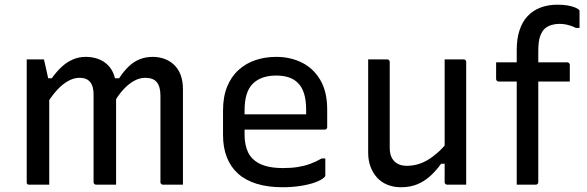

<svg xmlns="http://www.w3.org/2000/svg" viewBox="-20 -784 2490 815"><path d="M756.6 0Q744.8 0 729.2 0Q713.5 0 698.5 0Q683.5 0 672 0Q669 0 666.5 -1.5Q664 -3 662.5 -5Q661 -7 661 -11Q661 -50.5 661 -90.2Q661 -129.9 661 -168.4Q661 -206.8 661 -243.5Q661 -280.1 661 -314.1Q661 -348.1 661 -378.2Q661 -416.3 645.7 -435Q630.5 -453.7 596.5 -453.7Q572.5 -453.7 548.6 -440.5Q524.7 -427.3 501.8 -401.9Q478.9 -376.6 458.3 -339L447 -451.7H485.6Q506.1 -483.1 527.6 -503.1Q549.1 -523.2 574.2 -532.9Q599.3 -542.6 628.3 -542.6Q654.1 -542.6 677.3 -534.4Q700.4 -526.2 718.5 -509.3Q736.6 -492.4 746.6 -466.3Q756.6 -440.2 756.6 -404.6Q756.6 -376.2 756.6 -341.4Q756.6 -306.6 756.6 -266.7Q756.6 -226.9 756.6 -184.6Q756.6 -142.2 756.6 -99.4Q756.6 -74.4 756.6 -49.7Q756.6 -25 756.6 0ZM472.8 0Q462.3 0 446 0Q429.8 0 414.1 0Q398.5 0 388.2 0Q385.2 0 382.7 -1.5Q380.2 -3 378.7 -5Q377.2 -7 377.2 -11Q377.2 -51.1 377.2 -90.8Q377.2 -130.5 377.2 -169Q377.2 -207.4 377.2 -244.3Q377.2 -281.3 377.2 -315.9Q377.2 -350.5 377.2 -381.7Q377.2 -405.7 370.8 -421.8Q364.3 -437.8 351.3 -445.8Q338.3 -453.7 316.8 -453.7Q294 -453.7 269.8 -440.5Q245.5 -427.3 221.8 -401.4Q198.1 -375.6 175 -337L163 -451.7H199.6Q220.1 -480.3 242.3 -500.7Q264.5 -521.1 289.9 -531.8Q315.2 -542.6 343.4 -542.6Q372.3 -542.6 396.1 -534Q419.9 -525.3 437 -508.6Q454.2 -492 463.5 -467Q472.8 -442 472.8 -408.7Q472.8 -378.1 472.8 -336.5Q472.8 -294.9 472.8 -243.3Q472.8 -191.6 472.8 -130.6Q472.8 -69.5 472.8 0ZM189 0Q179.9 0 168.9 0Q157.9 0 146.7 0Q135.6 0 124.6 0Q113.6 0 104.4 0Q101.4 0 99.4 -0.5Q97.4 -1 95.9 -2.5Q94.4 -4 93.9 -6Q93.4 -8 93.4 -11Q93.4 -81.2 93.4 -151.3Q93.4 -221.3 93.4 -291.6Q93.4 -362 93.4 -431.8Q93.4 -463.2 93.4 -488.8Q93.4 -514.4 93.4 -531.8Q101.3 -531.8 110.7 -531.8Q120 -531.8 129.9 -531.8Q139.8 -531.8 149.2 -531.8Q158.5 -531.8 166.4 -531.8Q166.4 -531.8 170.1 -516.5Q173.7 -501.2 178 -481.3Q182.3 -461.4 185.7 -445.9Q189 -430.3 189 -430.3Q189 -371.2 189 -301.2Q189 -231.2 189 -155.3Q189 -79.4 189 0Z M1152.6 -542.6Q1212.5 -542.6 1261.4 -518.3Q1310.4 -494 1339.6 -444.6Q1368.9 -395.2 1368.9 -318.3V-244.6Q1368.9 -241.6 1367.6 -239.1Q1366.3 -236.6 1364.1 -235.3Q1361.9 -234 1358.3 -234H1098.5Q1082.1 -234 1065.3 -234Q1048.4 -234 1032 -234H1002.2L989.4 -298.8H1279.5Q1279.5 -304 1279.5 -308.9Q1279.5 -313.7 1279.5 -318.9Q1279.5 -358.5 1270.7 -386.8Q1261.9 -415.1 1243.8 -432.6Q1228 -448.4 1205.1 -455.8Q1182.2 -463.3 1152.6 -463.3Q1088.3 -463.3 1053.2 -428.8Q1018.2 -394.4 1018.2 -315.9V-211.2Q1018.2 -189.1 1022.2 -170.4Q1026.1 -151.7 1033.5 -136.6Q1041 -121.6 1052.1 -110.5Q1072.3 -90.2 1104.4 -80.4Q1136.5 -70.6 1180.2 -70.6Q1216.2 -70.6 1244 -75Q1271.7 -79.4 1296.5 -88.4Q1321.2 -97.4 1345.6 -111.4H1360.9Q1360.9 -92.8 1360.9 -74.8Q1360.9 -56.8 1360.9 -40.1Q1360.9 -38.1 1360.2 -36.1Q1359.5 -34.1 1357.5 -32.1Q1345.2 -19.9 1318.1 -10Q1291 -0.2 1254.9 5.3Q1218.8 10.8 1179.2 10.8Q1117.5 10.8 1069.9 -3.8Q1022.4 -18.4 990.7 -46.7Q959.1 -75.1 942.9 -116.3Q926.7 -157.5 926.7 -210.8V-314.8Q926.7 -373.3 944.2 -416.2Q961.6 -459 992.9 -487.2Q1024.2 -515.5 1065.3 -529.1Q1106.4 -542.6 1152.6 -542.6Z M1623.3 -531.8Q1627.3 -531.8 1629.3 -530.3Q1631.3 -528.9 1632.8 -526.9Q1634.3 -524.9 1634.3 -521Q1634.3 -475.6 1634.3 -429.1Q1634.3 -382.6 1634.3 -336.6Q1634.3 -290.5 1634.3 -245.4Q1634.3 -200.4 1634.3 -157.1Q1634.3 -118.9 1653.8 -99.5Q1673.4 -80.2 1706.3 -80.2Q1729.9 -80.2 1752 -86.2Q1774 -92.3 1795.3 -104.8Q1816.6 -117.4 1838.5 -136.8Q1860.3 -156.1 1882.1 -183.3V-88.9H1852.5Q1830.3 -58.5 1805.2 -35.9Q1780.1 -13.3 1750.2 -1.3Q1720.2 10.8 1682.6 10.8Q1650.3 10.8 1624 0Q1597.7 -10.8 1579.9 -30.8Q1562.1 -50.8 1552.4 -77.3Q1542.8 -103.8 1542.8 -135.9Q1542.8 -181 1542.8 -225.7Q1542.8 -270.3 1542.8 -315.4Q1542.8 -360.5 1542.8 -404.6Q1542.8 -436.7 1542.8 -468.6Q1542.8 -500.4 1542.8 -531.8Q1563.2 -531.8 1583.3 -531.8Q1603.4 -531.8 1623.3 -531.8ZM1947.9 -531.8Q1951.9 -531.8 1953.9 -530.3Q1955.9 -528.8 1957.4 -526.7Q1958.9 -524.7 1958.9 -520.6Q1958.9 -450.6 1958.9 -380.5Q1958.9 -310.4 1958.9 -239.8Q1958.9 -169.2 1958.9 -99.2Q1958.9 -77.7 1958.9 -59.2Q1958.9 -40.7 1958.9 -25.6Q1958.9 -10.5 1958.9 0Q1945.1 0 1931.3 0Q1917.5 0 1904.4 0Q1891.3 0 1878.4 0Q1875.4 0 1872.9 -1.5Q1870.4 -3 1868.9 -5.1Q1867.4 -7.1 1867.4 -11.1Q1867.4 -98 1867.4 -184.9Q1867.4 -271.8 1867.4 -358.7Q1867.4 -445.6 1867.4 -531.8Q1881.7 -531.8 1894.9 -531.8Q1908.2 -531.8 1921.5 -531.8Q1934.9 -531.8 1947.9 -531.8Z M2085.9 -519.4H2387.7Q2391.1 -519.4 2393.4 -517.9Q2395.7 -516.4 2397.2 -514.1Q2398.7 -511.8 2398.7 -508.4Q2398.7 -489.6 2398.7 -473.3Q2398.7 -457 2398.7 -437.9H2096.9Q2093.9 -437.9 2091.4 -439.4Q2088.9 -440.9 2087.4 -443.4Q2085.9 -445.9 2085.9 -448.9Q2085.9 -468 2085.9 -484.3Q2085.9 -500.6 2085.9 -519.4ZM2264.9 -11Q2264.9 -6.4 2261.9 -3.2Q2258.9 0 2253.9 0Q2233.1 0 2213.7 0Q2194.2 0 2173.4 0Q2173.4 -25 2173.4 -49.7Q2173.4 -74.4 2173.4 -99.4Q2173.4 -167.1 2173.4 -223.9Q2173.4 -280.7 2173.4 -334.2Q2173.4 -387.8 2173.4 -445.4Q2173.4 -503 2173.4 -572.6Q2173.4 -618.8 2185 -654.7Q2196.5 -690.6 2218.9 -714.8Q2241.3 -739.1 2273.7 -751.6Q2306.1 -764.1 2346.8 -764.1Q2370.1 -764.1 2388.9 -760.9Q2407.7 -757.6 2420.1 -752.6Q2432.6 -747.6 2437 -743.1Q2439 -742.1 2439.5 -739.9Q2440 -737.7 2440 -735.1Q2440 -718.3 2440 -700.5Q2440 -682.7 2440 -665.4H2424.7Q2413.9 -671 2402.4 -674.7Q2391 -678.5 2379.3 -680.6Q2367.6 -682.7 2354 -682.7Q2337.9 -682.7 2322.4 -678.3Q2306.9 -674 2294.4 -664.2Q2281.3 -653.4 2273.1 -631.2Q2264.9 -609 2264.9 -567.9Q2264.9 -516.1 2264.9 -459.7Q2264.9 -403.4 2264.9 -345.1Q2264.9 -286.8 2264.9 -228.9Q2264.9 -170.9 2264.9 -115.9Q2264.9 -60.8 2264.9 -11Z"/></svg>

Font: Recursive Sans Linear Light
Style: Regular
Weight: 300
Version: Version 1.085